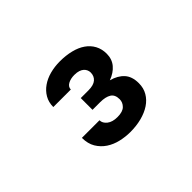

<svg xmlns="http://www.w3.org/2000/svg" viewBox="-80 -898 761 761"><g transform="rotate(-45 300.0 -518.0)"><path d="M251.5 -554.2H294.4Q323.7 -554.2 337.4 -566.2Q351.1 -578.1 351.1 -598.1Q351.1 -605.5 348.1 -612.3Q345.2 -619.1 339.1 -624.8Q333 -630.4 323 -633.8Q313 -637.2 298.3 -637.2Q276.9 -637.2 262.2 -628.9Q247.6 -620.6 247.6 -606H149.4Q149.4 -632.8 161.4 -653.3Q173.3 -673.8 193.4 -687.7Q213.4 -701.7 239.7 -708.7Q266.1 -715.8 295.4 -715.8Q329.6 -715.8 357.9 -708.7Q386.2 -701.7 406.2 -687.7Q426.3 -673.8 437.5 -653.1Q448.7 -632.3 448.7 -605.5Q448.7 -575.7 431.2 -554.7Q413.6 -533.7 382.8 -522.5Q417.5 -513.2 436.8 -491.9Q456.1 -470.7 456.1 -433.1Q456.1 -405.8 443.8 -384.8Q431.6 -363.8 409.9 -349.4Q388.2 -335 358.9 -327.4Q329.6 -319.8 295.4 -319.8Q268.1 -319.8 241 -326.2Q213.9 -332.5 192.1 -346.9Q170.4 -361.3 156.7 -384Q143.1 -406.7 143.1 -439.5H241.7Q241.7 -422.9 257.6 -410.4Q273.4 -397.9 301.3 -397.9Q331.1 -397.9 344.2 -411.1Q357.4 -424.3 357.4 -441.9Q357.4 -467.8 340.8 -478Q324.2 -488.3 294.4 -488.3H251.5Z"/></g></svg>

Font: TypoPRO Roboto Mono
Style: Bold
Weight: 700
Designer: Google
Version: Version 2.000986; 2015; ttfautohint (v1.3)